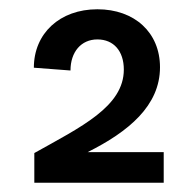

<svg xmlns="http://www.w3.org/2000/svg" viewBox="-20 -758 408 414"><path d="M54 -428V-364H333V-430H169C257 -474 325 -530 325 -613C325 -688 270 -738 190 -738C109 -738 53 -686 53 -612L132 -606C132 -646 155 -673 190 -673C225 -673 247 -648 247 -608C247 -528 154 -484 54 -428Z"/></svg>

Font: Uncut Sans Semibold
Style: Regular
Weight: 600
Designer: Kasper Nordkvist
Foundry: UNCUT.wtf
Version: Version 1.304;Glyphs 3.2 (3246)